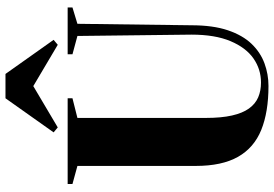

<svg xmlns="http://www.w3.org/2000/svg" viewBox="-173 -843 1024 718"><g transform="rotate(-90 339.0 -484.0)"><path d="M376.5 8Q279 8 212.2 -19Q145.5 -46 111.5 -106Q77.5 -166 77.5 -264V-706.5L10 -725V-743H330.5V-725L257 -706.5V-226.5Q257 -168.5 266 -128.8Q275 -89 292.2 -65Q309.5 -41 334 -30.5Q358.5 -20 389.5 -20Q439 -20 479.5 -48.2Q520 -76.5 544.2 -134.2Q568.5 -192 568.5 -280L563.5 -706.5L495 -725V-743H670V-725L609 -706.5L603.5 -280.5Q603.5 -199.5 584.8 -144Q566 -88.5 534 -55.2Q502 -22 461.2 -7Q420.5 8 376.5 8ZM221.5 -780 203 -795.5 330.5 -975.5H421.5L549 -795.5L530.5 -780L376 -871.5Z"/></g></svg>

Font: Merriweather 144pt ExtraBold
Style: Regular
Weight: 800
Version: Version 2.100